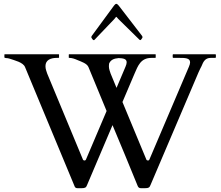

<svg xmlns="http://www.w3.org/2000/svg" viewBox="-20 -972 1155 1005"><path d="M1110 -673V-685C1110 -686 1110 -686 1109 -687C1109 -688 1108 -688 1106 -688H888C886 -688 885 -688 885 -687C884 -686 884 -686 884 -685V-673C884 -670 885 -669 888 -669H919C947 -669 975 -669 975 -646C975 -640 973 -632 969 -623L762 -137C761 -136 761 -134 759 -134C759 -132 757 -132 755 -132C750 -132 747 -134 746 -137L621 -438L684 -586C702 -627 716 -669 773 -669H791C793 -669 794 -670 795 -670V-687C794 -688 793 -688 791 -688H343C341 -689 340 -688 340 -685V-673C339 -670 340 -669 343 -669C359 -669 373 -663 387 -657C406 -649 435 -640 443 -621L538 -391L430 -137C429 -136 429 -134 427 -134C427 -132 425 -132 423 -132C418 -132 415 -134 414 -137L227 -587C223 -600 218 -610 218 -626C218 -657 244 -669 277 -669H285C287 -669 288 -670 289 -670V-687C288 -688 287 -688 285 -688H7C4 -689 3 -688 3 -685V-673C3 -670 4 -669 7 -669C8 -669 9 -669 12 -668C18 -668 24 -667 30 -665C56 -656 101 -646 111 -621L370 2C372 9 377 13 385 13H408C425 13 431 10 436 -4L569 -317C613 -211 658 -105 701 2C704 9 709 13 717 13H740C757 13 763 10 768 -4L1019 -593C1025 -606 1030 -617 1035 -626C1044 -649 1054 -669 1083 -669H1106C1109 -669 1110 -671 1110 -673ZM601 -668C623 -667 643 -665 643 -646C643 -640 641 -632 637 -623L590 -512L559 -587C555 -600 550 -610 550 -626C550 -630 551 -634 551 -639C559 -658 575 -666 601 -668ZM725 -774C725 -776 726 -777 726 -778C726 -779 725 -782 723 -785L602 -942C600 -945 593 -952 589 -952C584 -952 580 -946 577 -943L461 -785C459 -782 458 -779 458 -778C458 -777 459 -775 459 -774L463 -768C463 -767 468 -762 470 -762H473C473 -763 474 -763 475 -764L579 -873C579 -873 587 -884 589 -884C590 -884 598 -874 599 -873L710 -764C711 -763 713 -762 714 -762C719 -762 722 -771 725 -774Z"/></svg>

Font: fbb
Style: Regular
Weight: 400
Designer: David J. Perry, Michael Sharpe
Version: Version 1.045